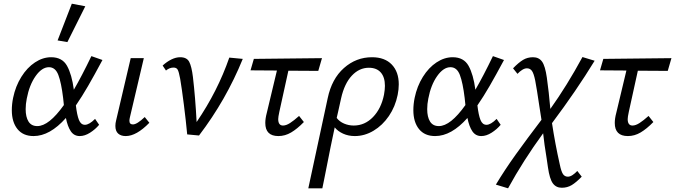

<svg xmlns="http://www.w3.org/2000/svg" viewBox="-20 -731 3657 1040"><path d="M495 -87 517 -55Q496 -30 467.5 -12Q439 6 412 6Q381 6 363.5 -20Q346 -46 337 -92Q250 6 162 6Q105 6 74.5 -32Q44 -70 44 -134Q44 -167 51 -201Q64 -264 95.5 -314.5Q127 -365 169.5 -393Q212 -421 257 -421Q317 -421 343 -374.5Q369 -328 380 -245Q423 -319 475 -427L535 -406Q490 -322 457 -265Q424 -208 391 -160Q397 -108 407.5 -81.5Q418 -55 440 -55Q463 -55 495 -87ZM326 -162 322 -200Q312 -283 296 -325Q280 -367 245 -367Q207 -367 173 -319Q139 -271 125 -197Q119 -167 119 -140Q119 -97 134.5 -72.5Q150 -48 182 -48Q245 -48 326 -162ZM292 -512 369 -711 442 -697 345 -503Z M605 -49Q605 -64 609 -79L688 -416H759L684 -97Q681 -85 681 -77Q681 -57 700 -57Q722 -57 764 -97L789 -66Q719 6 661 6Q635 6 620 -7.5Q605 -21 605 -49Z M1295 -412Q1205 -190 1058 3L994 -3Q987 -77 976 -164Q965 -251 956 -304Q949 -342 942.5 -353.5Q936 -365 920 -365Q898 -365 879 -349L861 -376Q884 -397 908.5 -409Q933 -421 956 -421Q992 -421 1005 -396Q1018 -371 1025 -314Q1038 -204 1045 -70Q1159 -237 1222 -419Z M1493 -125Q1487 -97 1487 -86Q1487 -51 1513 -51Q1530 -51 1551 -64.5Q1572 -78 1600 -103L1626 -70Q1590 -33 1557 -13.5Q1524 6 1488 6Q1417 6 1417 -65Q1417 -89 1425 -119L1480 -349L1337 -350L1355 -412L1724 -416L1704 -347L1542 -348Z M2140 -274Q2140 -247 2134 -217Q2121 -153 2086.5 -102.5Q2052 -52 2003.5 -23Q1955 6 1902 6Q1867 6 1838.5 -7Q1810 -20 1793 -41Q1772 56 1744 200Q1739 223 1735 245Q1731 267 1726 289H1650L1755 -199Q1777 -304 1843 -362.5Q1909 -421 1995 -421Q2064 -421 2102 -381.5Q2140 -342 2140 -274ZM2065 -266Q2065 -313 2042.5 -338.5Q2020 -364 1978 -364Q1926 -364 1886 -321.5Q1846 -279 1828 -200L1812 -128Q1802 -85 1804 -92Q1819 -72 1844 -61.5Q1869 -51 1896 -51Q1956 -51 2000.5 -97Q2045 -143 2060 -218Q2065 -246 2065 -266Z M2670 -87 2692 -55Q2671 -30 2642.5 -12Q2614 6 2587 6Q2556 6 2538.5 -20Q2521 -46 2512 -92Q2425 6 2337 6Q2280 6 2249.5 -32Q2219 -70 2219 -134Q2219 -167 2226 -201Q2239 -264 2270.5 -314.5Q2302 -365 2344.5 -393Q2387 -421 2432 -421Q2492 -421 2518 -374.5Q2544 -328 2555 -245Q2598 -319 2650 -427L2710 -406Q2665 -322 2632 -265Q2599 -208 2566 -160Q2572 -108 2582.5 -81.5Q2593 -55 2615 -55Q2638 -55 2670 -87ZM2501 -162 2497 -200Q2487 -283 2471 -325Q2455 -367 2420 -367Q2382 -367 2348 -319Q2314 -271 2300 -197Q2294 -167 2294 -140Q2294 -97 2309.5 -72.5Q2325 -48 2357 -48Q2420 -48 2501 -162Z M3107 195 3131 226Q3101 257 3077 271.5Q3053 286 3023 286Q2992 286 2974.5 262Q2957 238 2948 175L2941 127Q2928 49 2922 -9Q2814 139 2732 289L2666 269Q2714 189 2773.5 106Q2833 23 2913 -82L2901 -159Q2888 -248 2879 -295Q2871 -334 2861 -347.5Q2851 -361 2834 -361Q2822 -361 2808.5 -352.5Q2795 -344 2783 -331L2759 -361Q2789 -392 2813 -406.5Q2837 -421 2867 -421Q2899 -421 2916 -397.5Q2933 -374 2942 -311Q2953 -234 2961 -141Q3051 -267 3135 -422L3201 -402Q3102 -240 2970 -64Q2987 48 3012 159Q3020 198 3029.5 212Q3039 226 3056 226Q3068 226 3081.5 217Q3095 208 3107 195Z M3386 -125Q3380 -97 3380 -86Q3380 -51 3406 -51Q3423 -51 3444 -64.5Q3465 -78 3493 -103L3519 -70Q3483 -33 3450 -13.5Q3417 6 3381 6Q3310 6 3310 -65Q3310 -89 3318 -119L3373 -349L3230 -350L3248 -412L3617 -416L3597 -347L3435 -348Z"/></svg>

Font: Ysabeau Medium
Style: Italic
Weight: 500
Italic angle: -12°
Designer: Christian Thalmann (Catharsis Fonts)
Version: Version 0.003